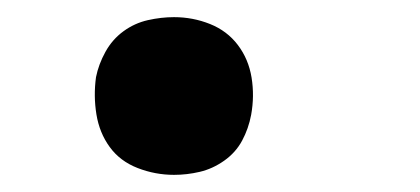

<svg xmlns="http://www.w3.org/2000/svg" viewBox="-20 -196 490 224"><path d="M183 8Q161 8 140.5 0Q120 -8 108 -24.5Q96 -41 92.5 -62.5Q89 -84 92 -106Q95 -121 103 -135.5Q111 -150 124 -159.5Q137 -169 152.5 -172.5Q168 -176 183 -176Q205 -176 225 -168Q245 -160 257.5 -143.5Q270 -127 273.5 -105.5Q277 -84 273 -62Q270 -46 262.5 -32Q255 -18 241.5 -8.5Q228 1 213 4.5Q198 8 183 8Z"/></svg>

Font: Iosevka Etoile SmBdObl
Style: Regular
Weight: 600
Italic angle: -9°
Designer: Belleve Invis
Foundry: Belleve Invis
Version: Version 15.5.2; ttfautohint (v1.8.4)